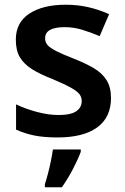

<svg xmlns="http://www.w3.org/2000/svg" viewBox="-20 -572 530 813"><path d="M450 -157Q450 -75 391.5 -32.5Q333 10 224 10Q167 10 126.5 2Q86 -6 48 -23V-130Q88 -111 136.5 -98Q185 -85 228 -85Q280 -85 303 -101Q326 -117 326 -144Q326 -160 317 -172.5Q308 -185 281.5 -200Q255 -215 203 -237Q151 -257 116.5 -278.5Q82 -300 64.5 -329Q47 -358 47 -404Q47 -477 104.5 -514.5Q162 -552 258 -552Q308 -552 352.5 -542Q397 -532 442 -512L402 -419Q364 -435 328 -446Q292 -457 254 -457Q171 -457 171 -410Q171 -393 181.5 -381Q192 -369 218.5 -355.5Q245 -342 294 -323Q342 -304 377 -283.5Q412 -263 431 -233Q450 -203 450 -157ZM322 71Q311 101 289.5 142.5Q268 184 242 221H170V208Q176 190 183 163.5Q190 137 195.5 109.5Q201 82 204 61H322Z"/></svg>

Font: Noto Sans Gujarati UI SemiBold
Style: Regular
Weight: 600
Designer: Jelle Bosma - Monotype Design Team, Universal Thirst
Foundry: Monotype Imaging Inc.
Version: Version 2.106; ttfautohint (v1.8.4.7-5d5b)